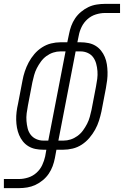

<svg xmlns="http://www.w3.org/2000/svg" viewBox="-56 -760 639 990"><path d="M-36 210V163H42Q65 163 89 155.5Q113 148 132 131Q151 114 161.5 91.5Q172 69 177 46L183 12H167Q146 12 126.5 8Q107 4 90.5 -6Q74 -16 62 -31Q50 -46 42.5 -64Q35 -82 31.5 -101.5Q28 -121 27.5 -141.5Q27 -162 29.5 -183Q32 -204 37 -225L60 -345Q64 -368 72 -392Q80 -416 92 -438.5Q104 -461 121 -481Q138 -501 160.5 -515.5Q183 -530 207.5 -536Q232 -542 256 -542H291L300 -585Q304 -606 311.5 -626.5Q319 -647 331.5 -665.5Q344 -684 362 -699Q380 -714 400 -723.5Q420 -733 442 -736.5Q464 -740 484 -740H563V-693H485Q462 -693 438 -685.5Q414 -678 395 -661Q376 -644 365 -621.5Q354 -599 350 -576L343 -542H359Q380 -542 400 -538Q420 -534 436.5 -524Q453 -514 465 -499Q477 -484 484.5 -466Q492 -448 495 -428.5Q498 -409 498.5 -388.5Q499 -368 496.5 -347Q494 -326 490 -305L467 -185Q462 -162 454.5 -138Q447 -114 434.5 -91.5Q422 -69 405 -49Q388 -29 366 -14.5Q344 0 319 6Q294 12 270 12H235L227 55Q223 76 215.5 96.5Q208 117 195.5 135.5Q183 154 165 169Q147 184 126.5 193.5Q106 203 84.5 206.5Q63 210 43 210ZM193 -35 282 -495H256Q237 -495 218.5 -489Q200 -483 183.5 -471Q167 -459 155 -442.5Q143 -426 134 -408.5Q125 -391 120 -372.5Q115 -354 111 -336L88 -216Q84 -196 81.5 -176Q79 -156 80.5 -136.5Q82 -117 86.5 -98.5Q91 -80 102 -65.5Q113 -51 130.5 -43Q148 -35 168 -35ZM245 -35H271Q290 -35 308.5 -41Q327 -47 343.5 -59Q360 -71 372 -87.5Q384 -104 393 -121.5Q402 -139 407 -157.5Q412 -176 416 -194L439 -314Q443 -334 445.5 -354Q448 -374 446.5 -393.5Q445 -413 440 -431.5Q435 -450 424.5 -464.5Q414 -479 396.5 -487Q379 -495 359 -495H334Z"/></svg>

Font: Lode Dark
Style: Italic
Weight: 400
Italic angle: -11°
Monospace: yes
Designer: Belleve Invis
Foundry: Belleve Invis
Version: Version 29.2.0; ttfautohint (v1.8.3)